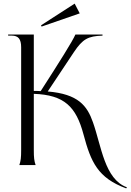

<svg xmlns="http://www.w3.org/2000/svg" viewBox="-20 -913 722 1062"><path d="M167 -84V-394C336 -388 401 -323 442 -169C483 -16 521 71 678 129L682 123C558 78 541 -105 494 -237C462 -328 413 -393 244 -407L389 -625C438 -698 467 -713 547 -716V-722H397C383 -688 308 -569 205 -409C193 -410 180 -410 167 -410V-722H25V-716H45C81 -716 97 -697 97 -652V-84C97 -40 95 -24 87 0H177C169 -24 167 -40 167 -84ZM210 -766 421 -839 393 -893 207 -773Z"/></svg>

Font: Sinistre
Style: Regular
Weight: 400
Designer: Jules Durand
Foundry: Collletttivo
Version: Version 69.420;Glyphs 3.2 (3217)